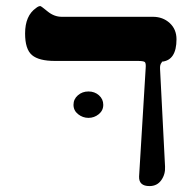

<svg xmlns="http://www.w3.org/2000/svg" viewBox="-20 -613 633 639"><path d="M529.3 -58.6Q530.8 -33.2 516.8 -13.4Q502.9 6.3 477.5 6.3Q441.9 6.3 442.9 -25.4L464.8 -385.7Q466.3 -403.3 461.7 -406.7Q457 -410.2 438 -410.2H162.6Q109.4 -410.2 86.4 -429.7Q63.5 -449.2 63.5 -501.5Q63.5 -561 100.1 -586.4Q107.9 -592.8 114.3 -592.8Q116.7 -592.8 138.4 -575Q160.2 -557.1 185.5 -557.1H488.8Q522 -557.1 544.7 -536.4Q567.4 -515.6 567.4 -482.4Q567.4 -412.6 519 -407.7L518.1 -404.8Q511.7 -398.4 512.7 -383.3ZM239.3 -295.9Q253.9 -308.6 274.4 -308.6Q294.9 -308.6 309.3 -295.9Q323.7 -283.2 323.7 -264.2Q323.7 -245.1 308.6 -232.9Q293.5 -220.7 274.4 -220.7Q255.4 -220.7 240 -232.9Q224.6 -245.1 224.6 -264.2Q224.6 -283.2 239.3 -295.9Z"/></svg>

Font: Accordance
Style: Bold
Weight: 700
Version: Version 1.2 (build January 31, 2020) Miklal Software Solutio